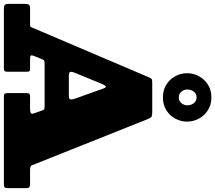

<svg xmlns="http://www.w3.org/2000/svg" viewBox="-80 -1030 1110 990"><g transform="rotate(90 475.0 -535.0)"><path d="M482 -820Q520 -820 548 -837.5Q576 -855 591.5 -883.5Q607 -912 607 -944.5Q607 -977.5 591.5 -1006Q576 -1034.5 548 -1052.2Q520 -1070 482 -1070Q444.5 -1070 416.5 -1052.2Q388.5 -1034.5 373 -1006Q357.5 -977.5 357.5 -944.5Q357.5 -912 373 -883.5Q388.5 -855 416.5 -837.5Q444.5 -820 482 -820ZM482 -902Q463.5 -902 452.5 -915.5Q441.5 -929 441.5 -945.5Q441.5 -965.5 452.5 -979.5Q463.5 -993.5 482 -993.5Q501 -993.5 512 -979.5Q523 -965.5 523 -945.5Q523 -929 512 -915.5Q501 -902 482 -902ZM414.5 -509.5Q419.5 -521 425.2 -525Q431 -529 437 -511.5L489 -365.5Q493 -355 492.8 -345Q492.5 -335 475 -335H369.5Q349.5 -335 350.2 -345.8Q351 -356.5 356 -367.5ZM0 -28.5Q0 -7.5 6 -3.8Q12 0 33 0H329.5Q341 0 345.5 -3Q350 -6 350 -18.5V-114.5Q350 -126.5 347.8 -130.8Q345.5 -135 333.5 -135H281.5Q268 -135 266 -139.8Q264 -144.5 269 -156.5L285.5 -197.5Q290 -208.5 296 -209.2Q302 -210 316.5 -210H527.5Q542 -210 544.8 -206.8Q547.5 -203.5 551 -193.5L563 -159.5Q568.5 -145 564.5 -140Q560.5 -135 538.5 -135H481.5Q467.5 -135 463.8 -131.5Q460 -128 460 -113.5V-24.5Q460 -9.5 462.8 -4.8Q465.5 0 480.5 0H927.5Q942 0 946 -3.8Q950 -7.5 950 -22.5V-115.5Q950 -130 943.2 -132.5Q936.5 -135 923.5 -135H857.5Q836 -135 832.8 -143.2Q829.5 -151.5 824 -165.5L593.5 -743.5Q588.5 -755.5 583.2 -760.2Q578 -765 560.5 -765H410.5Q393.5 -765 388.8 -762.8Q384 -760.5 379 -748.5L125.5 -153.5Q122 -145.5 120 -140.2Q118 -135 105.5 -135H23Q9 -135 4.5 -129.2Q0 -123.5 0 -110.5Z"/></g></svg>

Font: Besley Black
Style: Regular
Weight: 900
Designer: Owen Earl
Foundry: indestructible type*
Version: Version 2.001